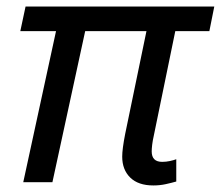

<svg xmlns="http://www.w3.org/2000/svg" viewBox="-20 -556 674 586"><path d="M448 10Q402 10 377.5 -14Q353 -38 353 -78Q353 -101 362 -147L427 -461H240L140 0H51L151 -461H42L58 -536H634L619 -461H515L449 -140Q446 -127 444.5 -114.5Q443 -102 443 -94Q443 -62 475 -62Q487 -62 498.5 -64.5Q510 -67 518 -70V-2Q504 2 486 6Q468 10 448 10Z"/></svg>

Font: Noto Sans
Style: Italic
Weight: 400
Italic angle: -12°
Designer: Monotype Design Team
Foundry: Monotype Imaging Inc.
Version: Version 2.013; ttfautohint (v1.8.4.7-5d5b)